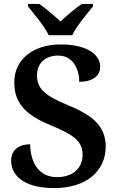

<svg xmlns="http://www.w3.org/2000/svg" viewBox="-20 -951 610 981"><path d="M229 -771H349C370 -816 424 -880 455 -918V-931H398C366 -909 319 -870 289 -841C259 -870 212 -909 181 -931H123V-918C154 -880 208 -816 229 -771ZM258 10C417 10 520 -74 520 -202C520 -302 460 -359 331 -412C203 -464 169 -501 169 -567C169 -630 214 -667 277 -667C357 -667 385 -592 385 -533C454 -533 492 -564 492 -610C492 -672 425 -724 289 -724C153 -724 53 -650 53 -531C53 -428 105 -366 239 -311C353 -264 402 -231 402 -161C402 -92 353 -46 271 -46C185 -46 136 -111 134 -214C81 -214 37 -188 37 -130C37 -58 97 10 258 10Z"/></svg>

Font: Noto Serif Tamil SemiBold
Style: Regular
Weight: 600
Designer: Indian Type Foundry, Tom Grace, and the Monotype Design Team
Foundry: Monotype Imaging Inc.
Version: Version 2.004